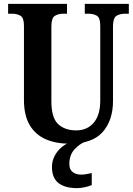

<svg xmlns="http://www.w3.org/2000/svg" viewBox="-20 -734 687 994"><path d="M341 10Q270 10 217 -13Q164 -36 134 -86Q104 -136 104 -217V-601Q104 -642 86 -652.5Q68 -663 42 -663H22V-714H327V-663H308Q282 -663 264 -652Q246 -641 246 -597V-210Q246 -125 280.5 -92Q315 -59 375 -59Q431 -59 465 -98.5Q499 -138 499 -213V-601Q499 -642 481.5 -652.5Q464 -663 438 -663H419V-714H647V-663H627Q601 -663 583 -652Q565 -641 565 -597V-211Q565 -111 511.5 -50.5Q458 10 341 10ZM380 240Q316 240 282.5 213.5Q249 187 249 130Q249 99 263.5 72Q278 45 301.5 26Q325 7 352 0H421Q393 10 366 39Q339 68 339 115Q339 144 356.5 157Q374 170 400 170Q421 170 455 162V224Q441 231 417.5 235.5Q394 240 380 240Z"/></svg>

Font: Noto Serif Hebrew Condensed
Style: Bold
Weight: 700
Width: 3
Designer: Monotype Design Team
Foundry: Monotype Imaging Inc.
Version: Version 2.004; ttfautohint (v1.8.4.7-5d5b)